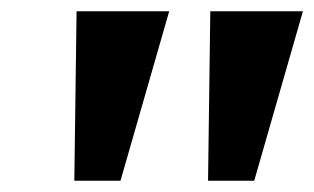

<svg xmlns="http://www.w3.org/2000/svg" viewBox="-20 -743 558 341"><path d="M349.5 -422 353.5 -723H518L431.5 -422ZM112 -422 116 -723H280.5L194 -422Z"/></svg>

Font: Public Sans Thin ExtraBold
Style: Italic
Weight: 800
Italic angle: -8°
Version: Version 2.001